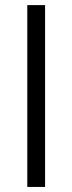

<svg xmlns="http://www.w3.org/2000/svg" viewBox="-20 -739 286 759"><path d="M158.2 -718.8V0H87.9V-718.8Z"/></svg>

Font: Min Sans Light
Style: Regular
Weight: 300
Designer: Jinseong-Kim, NotoSansCJK, Nunito
Foundry: Jinseong-Kim
Version: Version 1.400;Glyphs 3.1.2 (3151)